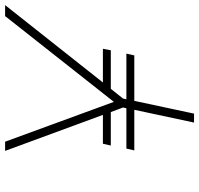

<svg xmlns="http://www.w3.org/2000/svg" viewBox="-34 -746 780 752"><g transform="rotate(-90 356.0 -370.0)"><path d="M252 0 302 -234H143L150 -265H308L311 -278L293 -326H162L169 -357H282L141 -740H177L333 -314L669 -740H712L409 -357H541L535 -326H384L346 -278L343 -265H522L515 -234H337L287 0Z"/></g></svg>

Font: Be Vietnam Pro Thin
Style: Italic
Weight: 100
Italic angle: -12°
Designer: Lam Bao, Tony Le, Vietanh Nguyen
Foundry: Yellow Type Foundry
Version: Version 1.002; ttfautohint (v1.8.3)